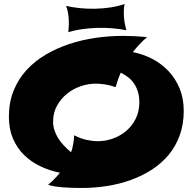

<svg xmlns="http://www.w3.org/2000/svg" viewBox="-20 -892 951 948"><path d="M706.1 -709Q686.5 -691.9 669.2 -673.6Q651.9 -655.3 636.2 -634.8Q687.5 -624.5 733.2 -600.6Q778.8 -576.7 813 -540Q847.2 -503.4 867.2 -454.3Q887.2 -405.3 887.2 -345.2Q887.2 -278.3 867.4 -223.9Q847.7 -169.4 812.5 -127.2Q777.3 -85 729.5 -54.2Q681.6 -23.4 625.5 -3.2Q569.3 17.1 507.6 26.6Q445.8 36.1 382.8 36.1Q360.8 36.1 336.9 35.4Q313 34.7 290.8 33Q268.6 31.2 249.3 28.1Q230 24.9 217.8 20Q234.9 5.9 249 -8.8Q263.2 -23.4 275.9 -39.1Q224.6 -49.3 178.7 -71.3Q132.8 -93.3 98.4 -127.2Q64 -161.1 43.9 -208Q23.9 -254.9 23.9 -315.9Q23.9 -386.7 47.1 -444.1Q70.3 -501.5 110.6 -545.7Q150.9 -589.8 205.1 -621.8Q259.3 -653.8 321.8 -674.6Q384.3 -695.3 451.9 -705.1Q519.5 -714.8 585.9 -714.8Q614.7 -714.8 644.3 -713.4Q673.8 -711.9 706.1 -709ZM668 -387.2Q668 -415.5 661.1 -438.2Q654.3 -460.9 642.1 -479Q629.9 -497.1 613 -510.3Q596.2 -523.4 576.2 -533.2Q568.4 -515.6 562.3 -498Q556.2 -480.5 550.8 -461.9Q522.5 -471.7 497.8 -475.3Q473.1 -479 452.1 -479Q415.5 -479 377.9 -466.1Q340.3 -453.1 310.3 -428.7Q280.3 -404.3 261.2 -369.6Q242.2 -335 242.2 -292Q242.2 -270 248.8 -249.3Q255.4 -228.5 267.3 -209.5Q279.3 -190.4 295.7 -173.1Q312 -155.8 331.1 -140.1Q337.9 -160.6 341.6 -180.9Q345.2 -201.2 346.2 -224.1Q378.4 -207.5 408 -201.2Q437.5 -194.8 462.9 -194.8Q501 -194.8 537.8 -208Q574.7 -221.2 603.8 -246.1Q632.8 -271 650.4 -306.6Q668 -342.3 668 -387.2ZM604 -742.7Q572.8 -749 536.4 -752.2Q500 -755.4 462.4 -754.4Q424.8 -753.4 387.5 -748.3Q350.1 -743.2 317.4 -732.9Q318.8 -746.6 319.6 -763.4Q320.3 -780.3 319.3 -797.9Q318.4 -815.4 315.2 -832Q312 -848.6 306.2 -862.8Q338.4 -855.5 375 -851.8Q411.6 -848.1 449.5 -848.9Q487.3 -849.6 524.7 -855.2Q562 -860.8 595.2 -872.1Q592.3 -857.9 591.6 -841.8Q590.8 -825.7 592 -808.6Q593.3 -791.5 596.4 -774.7Q599.6 -757.8 604 -742.7Z"/></svg>

Font: Shojumaru
Style: Regular
Weight: 400
Version: Version 1.001